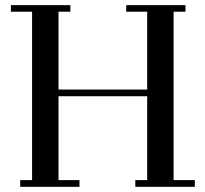

<svg xmlns="http://www.w3.org/2000/svg" viewBox="-20 -722 793 742"><path d="M22 -676.8V-702.1H252V-676.8H206.1V-376H548.8V-676.8H467.8V-702.1H696.8V-676.8H650.9V-25.9H732.9V0H502.9V-25.9H548.8V-350.1H206.1V-25.9H287.1V0H58.1V-25.9H104V-676.8Z"/></svg>

Font: Dehuti
Style: Bold
Weight: 700
Version: Version 1.2